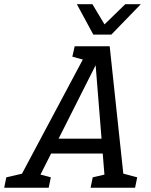

<svg xmlns="http://www.w3.org/2000/svg" viewBox="-73 -885 710 905"><path d="M-4.7 0 350.7 -667H444L515.3 0H424.2L373.2 -634.5H406.5L86.5 0ZM133.2 -161.3 148.3 -231.3H460.3L445.2 -161.3ZM-53.2 0 -43.2 -49.2 47 -70 26.8 0ZM76.5 0 85.2 -70.8 166.5 -49.2 156.5 0ZM354 0 364 -49.2 454.2 -70 434 0ZM483.7 0 492.3 -70.8 573.7 -49.2 563.7 0ZM279 -667H359L348.5 -596.2L268 -617.8ZM370.2 -722 517.5 -865.3H590.8L451.8 -722ZM448.5 -722H366.8L289.2 -865.3H362.5Z"/></svg>

Font: Epunda Slab Light
Style: Italic
Weight: 300
Italic angle: -12°
Designer: Simon Atzbach
Foundry: typofactur
Version: Version 1.102